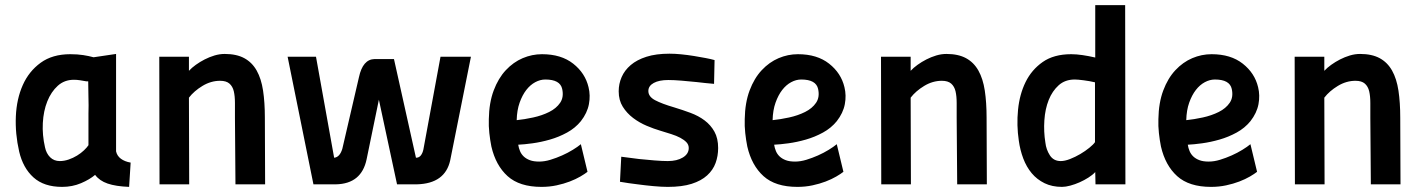

<svg xmlns="http://www.w3.org/2000/svg" viewBox="-20 -721 5570 751"><path d="M434 -129Q438 -111 453 -100Q468 -89 491 -85Q489 -61 488 -37Q487 -13 485 10Q433 8 401 -3Q369 -14 352 -37Q331 -19 297 -4.5Q263 10 223 10Q152 10 111 -27Q70 -64 55 -128Q39 -198 42 -266Q45 -334 69 -388Q93 -442 139 -475.5Q185 -509 255 -509Q283 -509 305.5 -505.5Q328 -502 346 -497L434 -510ZM214 -91Q231 -91 248.5 -97Q266 -103 281.5 -112.5Q297 -122 308.5 -133Q320 -144 326 -153V-277Q327 -309 326 -339.5Q325 -370 325 -403H317Q306 -405 293.5 -407Q281 -409 269 -409Q232 -409 206 -385.5Q180 -362 165 -324.5Q150 -287 147.5 -240Q145 -193 156 -145Q161 -121 176 -106Q191 -91 214 -91Z M604 0 603 -499H719V-444Q730 -456 746 -467.5Q762 -479 780.5 -488.5Q799 -498 819 -504Q839 -510 859 -510Q905 -510 935.5 -493.5Q966 -477 984 -445Q1002 -413 1009 -366.5Q1016 -320 1016 -261L1017 0H901L899 -260Q899 -291 899 -318Q899 -345 894.5 -364Q890 -383 877.5 -394Q865 -405 841 -405Q805 -405 772 -385Q739 -365 719 -339L720 0Z M1216 -499 1287 -104Q1309 -106 1319 -139L1384 -419Q1399 -489 1445 -490H1521L1607 -104Q1619 -104 1626 -113Q1633 -122 1636 -136L1703 -499H1822L1741 -94Q1721 -3 1611 0H1533L1462 -331L1414 -98Q1394 -2 1294 0H1206L1105 -499Z M2278 -49Q2268 -41 2250 -30.5Q2232 -20 2208.5 -11Q2185 -2 2157 4Q2129 10 2098 10Q2012 10 1965.5 -32Q1919 -74 1902 -148Q1897 -173 1894 -200.5Q1891 -228 1892 -255Q1893 -319 1911 -367Q1929 -415 1958.5 -446.5Q1988 -478 2024.5 -493.5Q2061 -509 2100 -509Q2175 -509 2222 -472Q2269 -435 2282 -380Q2290 -348 2283.5 -313.5Q2277 -279 2252 -247Q2230 -220 2198 -202.5Q2166 -185 2131 -175Q2096 -165 2063 -160.5Q2030 -156 2007 -155Q2009 -142 2014 -130Q2019 -118 2028.5 -109Q2038 -100 2052.5 -94.5Q2067 -89 2089 -89Q2110 -89 2133 -96Q2156 -103 2178.5 -113Q2201 -123 2220.5 -135Q2240 -147 2252 -157ZM2113 -410Q2093 -410 2073.5 -399.5Q2054 -389 2038.5 -369Q2023 -349 2012.5 -319.5Q2002 -290 2001 -251Q2031 -254 2065.5 -261.5Q2100 -269 2128 -283Q2156 -297 2171 -319Q2186 -341 2179 -373Q2171 -410 2113 -410Z M2773 -393Q2738 -396 2705 -400Q2676 -403 2646 -405.5Q2616 -408 2594 -408Q2558 -408 2537 -396.5Q2516 -385 2516 -365Q2516 -343 2542.5 -329Q2569 -315 2617 -301Q2650 -291 2681 -279.5Q2712 -268 2736 -250Q2760 -232 2774.5 -206Q2789 -180 2789 -142Q2789 -111 2779 -83.5Q2769 -56 2746 -35Q2723 -14 2685.5 -2Q2648 10 2592 10Q2568 10 2535.5 7Q2503 4 2474 0Q2440 -4 2405 -10L2410 -108Q2446 -103 2480 -99Q2509 -96 2540 -93.5Q2571 -91 2592 -91Q2628 -91 2651 -105Q2674 -119 2674 -142Q2674 -155 2665 -164.5Q2656 -174 2641 -182Q2626 -190 2605.5 -196.5Q2585 -203 2562 -210Q2538 -217 2509.5 -229Q2481 -241 2456.5 -259.5Q2432 -278 2416 -303.5Q2400 -329 2400 -364Q2400 -393 2411.5 -419.5Q2423 -446 2447 -466.5Q2471 -487 2508.5 -499Q2546 -511 2599 -511Q2620 -511 2645 -508.5Q2670 -506 2694.5 -502Q2719 -498 2740 -494Q2761 -490 2775 -486Z M3279 -49Q3269 -41 3251 -30.5Q3233 -20 3209.5 -11Q3186 -2 3158 4Q3130 10 3099 10Q3013 10 2966.5 -32Q2920 -74 2903 -148Q2898 -173 2895 -200.5Q2892 -228 2893 -255Q2894 -319 2912 -367Q2930 -415 2959.5 -446.5Q2989 -478 3025.5 -493.5Q3062 -509 3101 -509Q3176 -509 3223 -472Q3270 -435 3283 -380Q3291 -348 3284.5 -313.5Q3278 -279 3253 -247Q3231 -220 3199 -202.5Q3167 -185 3132 -175Q3097 -165 3064 -160.5Q3031 -156 3008 -155Q3010 -142 3015 -130Q3020 -118 3029.5 -109Q3039 -100 3053.5 -94.5Q3068 -89 3090 -89Q3111 -89 3134 -96Q3157 -103 3179.5 -113Q3202 -123 3221.5 -135Q3241 -147 3253 -157ZM3114 -410Q3094 -410 3074.5 -399.5Q3055 -389 3039.5 -369Q3024 -349 3013.5 -319.5Q3003 -290 3002 -251Q3032 -254 3066.5 -261.5Q3101 -269 3129 -283Q3157 -297 3172 -319Q3187 -341 3180 -373Q3172 -410 3114 -410Z M3427 0 3426 -499H3542V-444Q3553 -456 3569 -467.5Q3585 -479 3603.5 -488.5Q3622 -498 3642 -504Q3662 -510 3682 -510Q3728 -510 3758.5 -493.5Q3789 -477 3807 -445Q3825 -413 3832 -366.5Q3839 -320 3839 -261L3840 0H3724L3722 -260Q3722 -291 3722 -318Q3722 -345 3717.5 -364Q3713 -383 3700.5 -394Q3688 -405 3664 -405Q3628 -405 3595 -385Q3562 -365 3542 -339L3543 0Z M4382 0H4265L4264 -48Q4254 -37 4237.5 -26.5Q4221 -16 4203 -8Q4185 0 4166.5 5Q4148 10 4134 10Q4095 10 4065.5 -4.5Q4036 -19 4015.5 -43.5Q3995 -68 3982.5 -101Q3970 -134 3965 -171Q3956 -231 3962 -291.5Q3968 -352 3991.5 -400Q4015 -448 4058.5 -478.5Q4102 -509 4170 -509Q4190 -509 4214 -505.5Q4238 -502 4264 -496V-701H4381ZM4129 -91Q4145 -91 4165.5 -99Q4186 -107 4205.5 -118.5Q4225 -130 4241 -143Q4257 -156 4263 -165V-399Q4242 -404 4218.5 -407Q4195 -410 4184 -410Q4146 -410 4121 -387.5Q4096 -365 4082 -330Q4068 -295 4065 -250.5Q4062 -206 4069 -163Q4072 -136 4086.5 -113.5Q4101 -91 4129 -91Z M4897 -49Q4887 -41 4869 -30.5Q4851 -20 4827.5 -11Q4804 -2 4776 4Q4748 10 4717 10Q4631 10 4584.5 -32Q4538 -74 4521 -148Q4516 -173 4513 -200.5Q4510 -228 4511 -255Q4512 -319 4530 -367Q4548 -415 4577.5 -446.5Q4607 -478 4643.5 -493.5Q4680 -509 4719 -509Q4794 -509 4841 -472Q4888 -435 4901 -380Q4909 -348 4902.5 -313.5Q4896 -279 4871 -247Q4849 -220 4817 -202.5Q4785 -185 4750 -175Q4715 -165 4682 -160.5Q4649 -156 4626 -155Q4628 -142 4633 -130Q4638 -118 4647.5 -109Q4657 -100 4671.5 -94.5Q4686 -89 4708 -89Q4729 -89 4752 -96Q4775 -103 4797.5 -113Q4820 -123 4839.5 -135Q4859 -147 4871 -157ZM4732 -410Q4712 -410 4692.5 -399.5Q4673 -389 4657.5 -369Q4642 -349 4631.5 -319.5Q4621 -290 4620 -251Q4650 -254 4684.5 -261.5Q4719 -269 4747 -283Q4775 -297 4790 -319Q4805 -341 4798 -373Q4790 -410 4732 -410Z M5045 0 5044 -499H5160V-444Q5171 -456 5187 -467.5Q5203 -479 5221.5 -488.5Q5240 -498 5260 -504Q5280 -510 5300 -510Q5346 -510 5376.5 -493.5Q5407 -477 5425 -445Q5443 -413 5450 -366.5Q5457 -320 5457 -261L5458 0H5342L5340 -260Q5340 -291 5340 -318Q5340 -345 5335.5 -364Q5331 -383 5318.5 -394Q5306 -405 5282 -405Q5246 -405 5213 -385Q5180 -365 5160 -339L5161 0Z"/></svg>

Font: Panefresco 800wt
Style: Regular
Weight: 800
Designer: Campivisivi
Foundry: Campivisivi & Chank Co
Version: Version 1.001